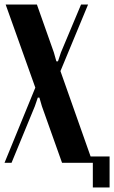

<svg xmlns="http://www.w3.org/2000/svg" viewBox="-30 -719 504 848"><path d="M208 -487 219 -448H226L239 -487L328 -699H359L237 -405L380 0H244L155 -250L144 -288H137L124 -250L21 0H-10L126 -332L-5 -699H133ZM356 -28H454V109H380V0H356Z"/></svg>

Font: Moniqa Black Heading
Style: Regular
Weight: 900
Designer: Rajesh Rajput
Foundry: Rajesh Rajput
Version: Version 1.000